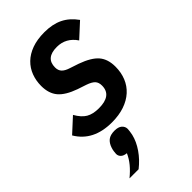

<svg xmlns="http://www.w3.org/2000/svg" viewBox="-246 -604 939 939"><g transform="rotate(-45 224.0 -134.0)"><path d="M188 12Q60 12 5 -81L79 -149Q100 -112 125.5 -97Q151 -82 192 -82Q281 -82 281 -150Q281 -172 269.5 -184.5Q258 -197 229 -207L184 -222Q122 -244 95.5 -275.5Q69 -307 69 -359Q69 -395 81 -427Q93 -459 117.5 -483Q142 -507 179 -520.5Q216 -534 266 -534Q322 -534 362 -514.5Q402 -495 432 -453L358 -385Q321 -440 258 -440Q181 -440 181 -375Q181 -354 193 -341.5Q205 -329 231 -321L276 -306Q340 -283 366.5 -252Q393 -221 393 -169Q393 -129 379.5 -95.5Q366 -62 339.5 -38Q313 -14 275 -1Q237 12 188 12ZM168 49Q194 49 207 60.5Q220 72 220 89Q220 94 218.5 104.5Q217 115 215 125Q206 163 180.5 200Q155 237 118 266H55Q83 243 102 220Q121 197 133 170Q113 168 103 158.5Q93 149 93 135Q93 130 94.5 119Q96 108 99 99Q107 74 123 61.5Q139 49 168 49Z"/></g></svg>

Font: IBM Plex Sans Cond SmBld
Style: Italic
Weight: 600
Width: 3
Italic angle: -11°
Designer: Mike Abbink, Paul van der Laan, Pieter van Rosmalen
Foundry: Bold Monday
Version: Version 1.3